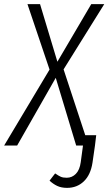

<svg xmlns="http://www.w3.org/2000/svg" viewBox="-50 -705 525 930"><path d="M363 -50H416L410 0L398 83Q389 142 356 173.5Q323 205 275 205Q247 205 227 195.5Q207 186 190 170L217 135Q233 146 244 151Q255 156 273 156Q299 156 317.5 137Q336 118 341 81L352 0H319L220 -328L33 0H-30L190 -368L83 -685H144L228 -406L392 -685H455L258 -369Z"/></svg>

Font: Fira Sans Extra Condensed Light
Style: Italic
Weight: 300
Width: 3
Italic angle: -8°
Designer: Carrois Corporate & Edenspiekermann AG
Foundry: Carrois Corporate GbR & Edenspiekermann AG
Version: Version 4.203